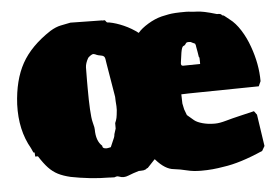

<svg xmlns="http://www.w3.org/2000/svg" viewBox="-48 -669 1120 772"><g transform="rotate(-5 512.5 -283.0)"><path d="M966 -182 977 -167 996 -39 985 -20Q892 21 825 30Q802 34 780.5 36Q759 38 734 38Q702 38 676.5 31.5Q651 25 625 22Q590 19 554 -22Q553 -24 551 -24L520 9Q519 10 519 8.5Q519 7 514 12Q512 14 509 14Q505 17 490 17H484Q460 24 440.5 32Q421 40 404 33Q397 30 391.5 31.5Q386 33 384 34Q376 34 370 33.5Q364 33 362 33Q325 33 284.5 28.5Q244 24 209 17Q179 10 158.5 -0.5Q138 -11 121 -29Q104 -47 85 -77H74L73 -93Q72 -93 71.5 -93.5Q71 -94 68 -94L60 -112Q16 -188 20 -292Q25 -390 61.5 -456Q98 -522 179 -575Q202 -589 222 -593Q242 -597 262 -601Q289 -601 320.5 -600Q352 -599 385 -599H389Q391 -599 391 -598Q400 -600 402 -597Q404 -594 406.5 -591Q409 -588 418 -588Q445 -583 475.5 -569.5Q506 -556 532 -536Q546 -553 574 -570Q602 -587 630 -594Q648 -598 659 -600Q670 -602 685.5 -603Q701 -604 729 -604Q734 -604 739 -603.5Q744 -603 753 -602Q755 -602 759.5 -601.5Q764 -601 770 -601Q796 -601 852 -584H858Q865 -584 869 -581Q870 -580 871 -578.5Q872 -577 873 -577Q877 -577 881 -574L901 -558Q924 -541 944 -509.5Q964 -478 977 -441Q1003 -369 1003 -300L994 -280L712 -276L681 -275L682 -238L687 -214L696 -190L723 -167Q734 -158 756 -152Q778 -146 802 -146H807Q824 -146 850.5 -153.5Q877 -161 907 -168ZM696 -442Q693 -417 690.5 -403Q688 -389 698 -389L767 -390V-400Q767 -417 765.5 -417.5Q764 -418 764 -420L761 -439L757 -461Q757 -465 756 -467Q755 -469 754 -473L741 -479Q738 -482 729 -482Q726 -482 722.5 -481.5Q719 -481 716 -476Q713 -470 706.5 -468Q700 -466 696 -442ZM406 -183Q411 -194 413 -203.5Q415 -213 417 -235V-250Q416 -263 415.5 -272Q415 -281 415 -288L392 -426Q391 -429 389.5 -442.5Q388 -456 375 -458Q358 -461 354 -463.5Q350 -466 344 -467Q340 -468 333.5 -464Q327 -460 321 -454Q309 -433 308.5 -416Q308 -399 308 -362V-332Q308 -283 310 -246.5Q312 -210 316 -195Q320 -179 321 -174Q322 -169 322 -165Q322 -118 346 -97Q346 -85 362 -85Q367 -85 373 -86.5Q379 -88 380 -88L396 -125Q397 -128 398 -131.5Q399 -135 399 -139L406 -161Z"/></g></svg>

Font: Sigmar
Style: Regular
Weight: 400
Designer: Vernon Adams
Foundry: Vernon Adams
Version: Version 1.000; ttfautohint (v1.8.4.7-5d5b);gftools[0.9.24]